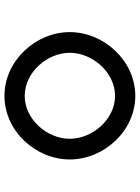

<svg xmlns="http://www.w3.org/2000/svg" viewBox="100 -730 641 882"><g transform="rotate(-90 421.0 -289.5)"><path d="M421 -497C529 -497 619 -394 619 -290C619 -186 529 -82 421 -82C313 -82 224 -186 224 -290C224 -394 313 -497 421 -497ZM421 11C583 11 714 -134 714 -290C714 -446 583 -590 421 -590C259 -590 129 -446 129 -290C129 -134 259 11 421 11Z"/></g></svg>

Font: Charger Monospace
Style: Regular
Weight: 400
Designer: Jasper
Foundry: Cannot Into Space Fonts
Version: Version 0.980